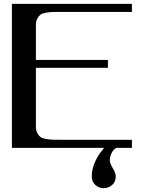

<svg xmlns="http://www.w3.org/2000/svg" viewBox="-20 -770 790 1000"><path d="M667 -750V-708H292Q264.6 -708 251.5 -707.5Q238.3 -707 218.8 -703.6Q199.2 -700.2 190.4 -693.4Q181.6 -686.5 174.3 -672.9Q167 -659.2 167 -639.6V-458H542V-417H167V-110.4Q167 -90.8 174.3 -77.1Q181.6 -63.5 190.4 -56.6Q199.2 -49.8 218.8 -46.4Q238.3 -43 251.5 -42.5Q264.6 -42 292 -42H667V0H583V2.9Q579.1 2.9 571.8 10.7Q564.5 18.6 558.1 34.2Q551.8 49.8 551.8 66.4Q551.8 79.1 567.4 106Q583 132.8 583 147.5Q583 176.8 564 193.4Q544.9 210 520.5 210Q495.1 210 476.6 193.4Q458 176.8 458 147.5Q458 93.8 496.1 34.2Q501 26.4 522.5 0H42V-750H167Z"/></svg>

Font: okolaks
Style: Bold
Weight: 600
Width: 8
Version: Version 000.6.0